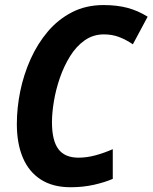

<svg xmlns="http://www.w3.org/2000/svg" viewBox="-20 -745 615 774"><path d="M264.6 9.8Q193.4 9.8 145 -21Q96.7 -51.8 72.3 -108.9Q47.9 -166 47.9 -245.1Q47.9 -309.6 61.5 -376.7Q75.2 -443.8 103 -506.1Q130.9 -568.4 172.6 -617.7Q214.4 -667 270.5 -695.8Q326.7 -724.6 397.5 -724.6Q451.2 -724.6 493.7 -713.4Q536.1 -702.1 575.2 -677.7L515.6 -566.4Q488.3 -585 460.2 -595.7Q432.1 -606.4 398.9 -606.4Q355.5 -606.4 321.3 -582.3Q287.1 -558.1 262.5 -518.3Q237.8 -478.5 221.4 -431.2Q205.1 -383.8 197.3 -336.9Q189.5 -290 189.5 -252.4Q189.5 -178.7 215.3 -144Q241.2 -109.4 296.4 -109.4Q330.1 -109.4 365 -118.9Q399.9 -128.4 434.6 -143.6V-23.9Q403.3 -10.3 359.1 -0.2Q314.9 9.8 264.6 9.8Z"/></svg>

Font: Open Sans SemiCondensed
Style: Bold Italic
Weight: 700
Width: 4
Italic angle: -12°
Designer: Monotype Design Team
Foundry: Monotype Imaging Inc.
Version: Version 3.003